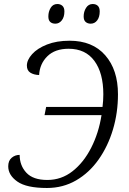

<svg xmlns="http://www.w3.org/2000/svg" viewBox="-20 -927 642 957"><path d="M214 10Q112 10 66.5 -22Q21 -54 21 -98Q21 -126 38 -140.5Q55 -155 78 -155Q78 -102 111.5 -66Q145 -30 216 -30Q286 -30 341.5 -73.5Q397 -117 434.5 -190.5Q472 -264 486 -353H202L210 -394H491Q495 -425 495 -457Q495 -563 450.5 -623.5Q406 -684 322 -684Q254 -684 216 -646.5Q178 -609 175 -553Q148 -554 131 -565Q114 -576 114 -600Q114 -628 140 -657Q166 -686 214 -705Q262 -724 327 -724Q441 -724 504.5 -651.5Q568 -579 568 -457Q568 -365 543 -281.5Q518 -198 471.5 -132Q425 -66 359.5 -28Q294 10 214 10ZM432 -809Q417 -809 407 -817.5Q397 -826 397 -845Q397 -869 409 -888Q421 -907 442 -907Q458 -907 467.5 -898Q477 -889 477 -870Q477 -842 464.5 -825.5Q452 -809 432 -809ZM256 -809Q240 -809 230.5 -817.5Q221 -826 221 -845Q221 -869 232.5 -888Q244 -907 266 -907Q281 -907 291 -898Q301 -889 301 -870Q301 -842 288 -825.5Q275 -809 256 -809Z"/></svg>

Font: Noto Serif Light
Style: Italic
Weight: 300
Italic angle: -12°
Designer: Monotype Design Team
Foundry: Monotype Imaging Inc.
Version: Version 2.013